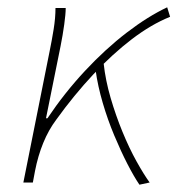

<svg xmlns="http://www.w3.org/2000/svg" viewBox="-20 -500 486 526"><path d="M44 0 116 -360Q122 -389 127 -420Q132 -451 132 -478H160Q160 -462 156 -433Q152 -404 146 -374L106 -176H110Q157 -246 213 -306Q269 -366 327 -410.5Q385 -455 438 -480L446 -454Q394 -433 341 -392.5Q288 -352 235.5 -296Q183 -240 134 -172Q113 -144 98.5 -108.5Q84 -73 76 -32L70 0ZM362 6Q347 -16 329 -51Q311 -86 293 -129Q275 -172 261.5 -218Q248 -264 242 -307L264 -326Q269 -280 283 -232Q297 -184 315.5 -139Q334 -94 354 -58Q374 -22 390 0Z"/></svg>

Font: Source Sans Variable
Style: Italic
Weight: 200
Italic angle: -11°
Designer: Paul D. Hunt
Foundry: Adobe Systems Incorporated
Version: Version 3.006;hotconv 1.0.111;makeotfexe 2.5.65597